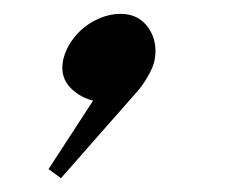

<svg xmlns="http://www.w3.org/2000/svg" viewBox="-20 -134 342 277"><path d="M68 123 50 110 132 -16 126 13Q101 11 83.5 -5.5Q66 -22 71 -47Q75 -65 87.5 -80.5Q100 -96 118 -105Q136 -114 154 -114Q180 -114 194 -94Q208 -74 203 -47Q201 -37 193.5 -24Q186 -11 178 -2Z"/></svg>

Font: Wittgenstein
Style: Italic
Weight: 400
Italic angle: -11°
Designer: Jörg Drees
Foundry: Jörg Drees
Version: Version 1.500